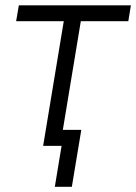

<svg xmlns="http://www.w3.org/2000/svg" viewBox="-20 -556 519 732"><path d="M144.5 0 223.1 -475.1H41.5L51.8 -535.6H479L469.2 -475.1H288.1L209.5 0ZM189 156.2 214.8 0H172.9L183.1 -61H290L253.9 156.2Z"/></svg>

Font: Inter 20pt Light
Style: Italic
Weight: 300
Italic angle: -9.3988°
Version: Version 4.001;git-66647c0bb